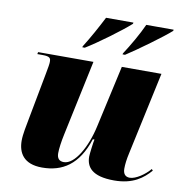

<svg xmlns="http://www.w3.org/2000/svg" viewBox="-84 -836 891 926"><g transform="rotate(10 361.5 -373.0)"><path d="M471 -601 470 -596H482C538 -632 652 -715 691 -750L692 -756H558C537 -709 500 -645 471 -601ZM274 -601 273 -596H285C344 -632 451 -711 494 -750L495 -756H361C336 -707 305 -650 274 -601ZM535 10C628 10 676 -29 711 -69L705 -76C681 -47 637 -16 607 -16C585 -16 574 -30 574 -55C574 -76 577 -101 584 -132L671 -536H477L410 -234C387 -128 334 -35 281 -35C259 -35 247 -47 247 -73C247 -95 252 -131 260 -168L338 -536H67L65 -526H90C128 -526 131 -517 131 -499C131 -488 128 -473 122 -440L79 -212C73 -178 63 -135 63 -102C63 -43 91 9 182 9C281 9 358 -38 400 -168H408C405 -158 397 -95 397 -83C397 -33 425 10 535 10Z"/></g></svg>

Font: Noto Serif Display Black
Style: Italic
Weight: 900
Italic angle: -12°
Designer: Monotype Design Team
Foundry: Monotype Imaging Inc.
Version: Version 2.009